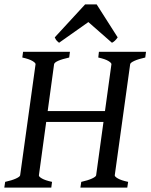

<svg xmlns="http://www.w3.org/2000/svg" viewBox="-21 -850 682 870"><path d="M640.6 -615.2 637.2 -589.4Q606 -582.5 587.9 -574.2Q569.8 -565.9 568.8 -559.1L499 -55.7Q498.5 -49.8 513.2 -41.3Q527.8 -32.7 559.6 -25.9L555.7 0H343.3L347.2 -25.9Q377.9 -32.7 395.8 -41Q413.6 -49.3 414.6 -55.7L483.9 -559.1Q484.4 -564.9 470 -573.7Q455.6 -582.5 424.3 -589.4L427.2 -615.2ZM462.9 -346.7 456.5 -297.4H174.8L182.1 -346.7ZM295.9 -615.2 292.5 -589.4Q227.1 -574.7 224.1 -559.1L155.3 -55.7Q154.3 -49.8 168.9 -41.3Q183.6 -32.7 214.8 -25.9L211.4 0H-1.5L2.4 -25.9Q33.2 -32.7 51.3 -41Q69.3 -49.3 70.3 -55.7L140.1 -559.1Q140.6 -564.9 126 -573.7Q111.3 -582.5 80.1 -589.4L83.5 -615.2ZM512.2 -680.7Q500 -662.6 486.3 -656.2L379.4 -750L246.6 -656.2Q242.2 -659.2 236.8 -664.8Q231.4 -670.4 227.1 -680.7L364.7 -830.1H417Z"/></svg>

Font: Gentium Book Plus
Style: Italic
Weight: 400
Italic angle: -8°
Designer: Victor Gaultney, Annie Olsen, Iska Routamaa, Becca Hirsbrunner
Foundry: SIL International
Version: Version 6.101